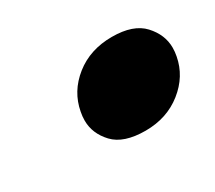

<svg xmlns="http://www.w3.org/2000/svg" viewBox="-56 -504 445 397"><g transform="rotate(-30 166.5 -305.5)"><path d="M199 -204Q147 -204 123.5 -229Q100 -254 100 -285Q100 -295 102 -305Q110 -349 146.5 -378Q183 -407 235 -407Q286 -407 309.5 -381.5Q333 -356 333 -325Q333 -315 331 -305Q323 -262 286.5 -233Q250 -204 199 -204Z"/></g></svg>

Font: Fz Poppins ExtBd
Style: Italic
Weight: 800
Italic angle: -10°
Designer: Ninad Kale (Devanagari), Jonny Pinhorn (Latin)
Foundry: Indian Type Foundry
Version: Vit hóa bi Vntype.Com & FontZin.Com